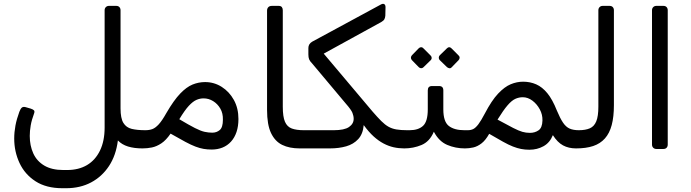

<svg xmlns="http://www.w3.org/2000/svg" viewBox="-20 -781 3646 1013"><path d="M309 212Q224 212 167.5 175.5Q111 139 83 79Q55 19 55 -50Q55 -84 61.5 -118.5Q68 -153 82 -191Q88 -207 95 -213Q102 -219 114 -216L142 -208Q154 -204 159 -199Q164 -194 160 -183Q147 -148 142 -119Q137 -90 137 -64Q137 -13 155.5 28Q174 69 213.5 92.5Q253 116 314 116H334Q395 116 439 90Q483 64 507.5 13.5Q532 -37 532 -108V-727Q532 -737 538.5 -743.5Q545 -750 555 -750H593Q604 -750 610 -743.5Q616 -737 616 -727V-209Q616 -157 631 -132.5Q646 -108 675 -101Q704 -94 747 -94Q762 -94 762 -79V-28Q762 2 732 2Q688 2 655.5 -8Q623 -18 602 -40Q592 39 555 95Q518 151 460.5 181.5Q403 212 329 212Z M1097 8Q1074 8 1054 4.5Q1034 1 1011.5 -7.5Q989 -16 958 -32.5Q927 -49 880 -76Q856 -41 831 -24.5Q806 -8 781.5 -3Q757 2 732 2Q717 2 717 -13V-64Q717 -94 747 -94Q768 -94 784 -100Q800 -106 817.5 -125Q835 -144 858 -185Q897 -252 930.5 -287Q964 -322 996 -335Q1028 -348 1062 -348Q1110 -348 1150 -322.5Q1190 -297 1214 -253.5Q1238 -210 1238 -153Q1238 -115 1228 -85Q1218 -55 1199 -34Q1180 -13 1154 -2.5Q1128 8 1097 8ZM1100 -81Q1123 -81 1139.5 -95Q1156 -109 1156 -149Q1157 -183 1142.5 -208Q1128 -233 1104.5 -247.5Q1081 -262 1054 -262Q1035 -262 1016.5 -254Q998 -246 976.5 -223Q955 -200 926 -152Q978 -121 1008.5 -105.5Q1039 -90 1059.5 -85.5Q1080 -81 1100 -81Z M1579 2H1561Q1507 2 1469 -16.5Q1431 -35 1410 -79Q1389 -123 1389 -201V-725Q1389 -736 1395.5 -743Q1402 -750 1415 -750H1450Q1462 -750 1467 -743.5Q1472 -737 1472 -727V-218Q1472 -165 1483.5 -138.5Q1495 -112 1519.5 -103Q1544 -94 1583 -94H1594Q1609 -94 1609 -79V-28Q1609 2 1579 2Z M1579 2Q1564 2 1564 -13V-64Q1564 -94 1594 -94H1741Q1797 -94 1821.5 -111Q1846 -128 1846 -154Q1846 -169 1839.5 -185.5Q1833 -202 1804 -235L1627 -446Q1615 -458 1611 -468Q1607 -478 1607 -494V-528Q1607 -549 1627 -561L1991 -758Q2001 -763 2007.5 -759Q2014 -755 2014 -743L2013 -698Q2012 -687 2008 -679.5Q2004 -672 1992 -665L1688 -498L1946 -192Q1972 -162 1991.5 -142.5Q2011 -123 2029.5 -112.5Q2048 -102 2071.5 -98Q2095 -94 2128 -94Q2143 -94 2143 -79V-28Q2143 2 2113 2Q2084 2 2057 -4Q2030 -10 2003.5 -24Q1977 -38 1951.5 -61Q1926 -84 1899 -121Q1895 -74 1870 -47Q1845 -20 1806.5 -9Q1768 2 1720 2Z M2113 2Q2098 2 2098 -14V-64Q2098 -94 2128 -94H2141Q2187 -94 2212 -117Q2237 -140 2237 -204V-304Q2237 -327 2259 -327H2297Q2319 -327 2319 -304V-204Q2319 -139 2348 -116.5Q2377 -94 2430 -94H2448Q2463 -94 2463 -79V-28Q2463 2 2433 2Q2383 2 2339.5 -16.5Q2296 -35 2269 -86Q2247 -34 2204 -16Q2161 2 2113 2ZM2214 -426Q2209 -421 2202 -421Q2195 -421 2189 -427L2153 -464Q2148 -470 2148 -476.5Q2148 -483 2153 -489L2189 -526Q2195 -532 2202 -532Q2209 -532 2214 -526L2251 -489Q2257 -484 2257.5 -476.5Q2258 -469 2252 -463ZM2363 -426Q2358 -420 2351 -421Q2344 -422 2338 -427L2300 -464Q2295 -469 2295 -476.5Q2295 -484 2300 -489L2338 -526Q2344 -532 2350 -532Q2356 -532 2362 -526L2399 -489Q2405 -484 2405 -476.5Q2405 -469 2399 -463Z M2773 9Q2750 9 2729.5 5Q2709 1 2686 -8Q2663 -17 2633.5 -33.5Q2604 -50 2561 -75Q2542 -41 2520.5 -24.5Q2499 -8 2477 -3Q2455 2 2433 2Q2418 2 2418 -13V-64Q2418 -94 2448 -94Q2465 -94 2477.5 -100.5Q2490 -107 2504 -125.5Q2518 -144 2538 -182Q2574 -251 2608 -287Q2642 -323 2674.5 -336.5Q2707 -350 2740 -350Q2777 -350 2809 -336Q2841 -322 2868 -289Q2895 -256 2918 -198Q2935 -157 2950.5 -134Q2966 -111 2985.5 -102.5Q3005 -94 3034 -94Q3049 -94 3049 -79V-28Q3049 2 3019 2Q2980 2 2950.5 -14Q2921 -30 2897 -68Q2881 -28 2847.5 -9.5Q2814 9 2773 9ZM2776 -80Q2802 -80 2821.5 -93.5Q2841 -107 2842 -145Q2843 -176 2828 -204Q2813 -232 2789 -250Q2765 -268 2738 -268Q2718 -268 2699 -259.5Q2680 -251 2658 -225.5Q2636 -200 2605 -150Q2658 -121 2687.5 -106Q2717 -91 2736 -85.5Q2755 -80 2776 -80Z M3019 2Q3004 2 3004 -13V-64Q3004 -94 3034 -94Q3069 -94 3092 -104Q3115 -114 3126 -141Q3137 -168 3137 -218V-727Q3137 -737 3143.5 -743.5Q3150 -750 3160 -750H3196Q3207 -750 3213 -743.5Q3219 -737 3219 -727V-226Q3219 -165 3207.5 -121.5Q3196 -78 3171.5 -50.5Q3147 -23 3109.5 -10.5Q3072 2 3019 2Z M3443 5Q3433 5 3426.5 -1.5Q3420 -8 3420 -18V-727Q3420 -737 3426.5 -743.5Q3433 -750 3443 -750H3480Q3491 -750 3497 -743.5Q3503 -737 3503 -727V-18Q3503 -8 3497 -1.5Q3491 5 3480 5Z"/></svg>

Font: Rubik
Style: Italic
Weight: 400
Italic angle: -12°
Designer: Hubert and Fischer
Foundry: Hubert and Fischer
Version: Version 2.300;gftools[0.9.30]